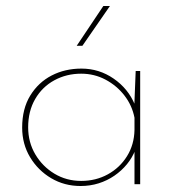

<svg xmlns="http://www.w3.org/2000/svg" viewBox="-20 -615 582 641"><path d="M249 6Q195 6 151 -20Q107 -46 80.5 -90Q54 -134 54 -189Q54 -252 81 -296Q108 -340 152.5 -363Q197 -386 252 -386Q311 -386 359.5 -352.5Q408 -319 430 -266L428 -253L433 -378H448V0H429V-129L432 -115Q422 -89 404 -67Q386 -45 362 -28.5Q338 -12 309.5 -3Q281 6 249 6ZM251 -11Q300 -11 340 -33Q380 -55 404 -93.5Q428 -132 429 -181V-222Q421 -263 395.5 -296Q370 -329 332.5 -349Q295 -369 251 -369Q202 -369 161.5 -347Q121 -325 97.5 -284.5Q74 -244 74 -190Q74 -140 98 -99.5Q122 -59 162 -35Q202 -11 251 -11ZM347 -595 255 -462H236L325 -595Z"/></svg>

Font: Josefin Sans Thin Thin
Style: Regular
Weight: 250
Version: Version 2.001